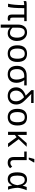

<svg xmlns="http://www.w3.org/2000/svg" viewBox="2204 -2989 993 5441"><g transform="rotate(90 2700.5 -268.5)"><path d="M479.5 -459V-129.9Q479.5 -92.8 489.7 -75.9Q500 -59.1 525.4 -59.1Q540.5 -59.1 557.6 -63L567.4 0Q529.8 9.8 497.6 9.8Q441.4 9.8 416.5 -17.8Q391.6 -45.4 391.6 -110.8V-459H210V-423.8Q210 -129.4 176.8 0H85Q104 -75.7 114 -187Q124 -298.3 124 -419.9V-459Q85 -459 53.2 -453.1Q21.5 -447.3 10.7 -440.9V-514.2Q22.5 -520 48.6 -524.2Q74.7 -528.3 100.1 -528.3H579.1V-459Z M1141.1 -252Q1141.1 -135.7 1081.8 -63Q1022.5 9.8 927.7 9.8Q875.5 9.8 836.7 -6.1Q797.9 -22 764.6 -60.1H762.7Q764.6 -30.8 764.6 0V207.5H676.8V-283.7Q676.8 -403.3 735.8 -470.9Q794.9 -538.6 898.9 -538.6Q968.3 -538.6 1023.9 -503.2Q1079.6 -467.8 1110.4 -402.1Q1141.1 -336.4 1141.1 -252ZM1046.9 -255.9Q1046.9 -357.9 1005.1 -415.8Q963.4 -473.6 893.1 -473.6Q764.6 -473.6 764.6 -281.7V-127Q793.5 -91.8 834 -73.5Q874.5 -55.2 916.5 -55.2Q978.5 -55.2 1012.7 -106.9Q1046.9 -158.7 1046.9 -255.9Z M1735.8 -264.6Q1735.8 -131.3 1674.6 -60.8Q1613.3 9.8 1497.6 9.8Q1384.3 9.8 1324 -61.5Q1263.7 -132.8 1263.7 -264.6Q1263.7 -400.9 1325.4 -469.5Q1387.2 -538.1 1500.5 -538.1Q1619.6 -538.1 1677.7 -470.2Q1735.8 -402.3 1735.8 -264.6ZM1643.6 -264.6Q1643.6 -369.6 1610.1 -421.4Q1576.7 -473.1 1502 -473.1Q1426.3 -473.1 1391.1 -420.4Q1356 -367.7 1356 -264.6Q1356 -162.1 1391.1 -108.6Q1426.3 -55.2 1496.6 -55.2Q1574.2 -55.2 1608.9 -107.4Q1643.6 -159.7 1643.6 -264.6Z M2326.7 -239.7Q2326.7 -122.1 2262.9 -56.2Q2199.2 9.8 2087.4 9.8Q1970.2 9.8 1907.7 -58.8Q1845.2 -127.4 1845.2 -255.9Q1845.2 -385.3 1918.5 -456.8Q1991.7 -528.3 2127.4 -528.3H2400.4V-459H2324.7L2252.4 -461.9V-460Q2293.5 -398.4 2310.1 -346.9Q2326.7 -295.4 2326.7 -239.7ZM2234.4 -238.3Q2234.4 -357.4 2173.8 -459H2130.4Q2039.6 -459 1988.8 -406.5Q1938 -354 1938 -256.8Q1938 -55.2 2083.5 -55.2Q2157.2 -55.2 2195.8 -102.3Q2234.4 -149.4 2234.4 -238.3Z M2849.6 -230Q2849.6 -272 2835.9 -308.1Q2822.3 -344.2 2802.5 -374Q2782.7 -403.8 2734.9 -453.6Q2645 -421.9 2596.2 -363.3Q2547.4 -304.7 2547.4 -230Q2547.4 -150.4 2588.1 -102.8Q2628.9 -55.2 2699.2 -55.2Q2771 -55.2 2810.3 -100.1Q2849.6 -145 2849.6 -230ZM2716.8 -654.8 2641.6 -658.7 2795.9 -505.9Q2858.4 -444.3 2885.5 -405.5Q2912.6 -366.7 2927.2 -324.7Q2941.9 -282.7 2941.9 -231.9Q2941.9 -123.5 2876.5 -56.9Q2811 9.8 2699.2 9.8Q2586.9 9.8 2521 -54.9Q2455.1 -119.6 2455.1 -231Q2455.1 -323.2 2514.2 -392.1Q2573.2 -460.9 2689.5 -501L2533.7 -661.1V-724.6H2898.9V-654.8Z M3536.1 -264.6Q3536.1 -131.3 3474.9 -60.8Q3413.6 9.8 3297.9 9.8Q3184.6 9.8 3124.3 -61.5Q3064 -132.8 3064 -264.6Q3064 -400.9 3125.7 -469.5Q3187.5 -538.1 3300.8 -538.1Q3419.9 -538.1 3478 -470.2Q3536.1 -402.3 3536.1 -264.6ZM3443.8 -264.6Q3443.8 -369.6 3410.4 -421.4Q3377 -473.1 3302.2 -473.1Q3226.6 -473.1 3191.4 -420.4Q3156.2 -367.7 3156.2 -264.6Q3156.2 -162.1 3191.4 -108.6Q3226.6 -55.2 3296.9 -55.2Q3374.5 -55.2 3409.2 -107.4Q3443.8 -159.7 3443.8 -264.6Z M4046.9 0 3868.2 -241.2 3803.7 -193.4V0H3715.8V-528.3H3803.7V-265.6L4035.6 -528.3H4138.7L3924.3 -301.3L4149.9 0Z M4517.1 -168.9Q4517.1 -114.7 4536.6 -90.1Q4556.2 -65.4 4597.2 -65.4Q4650.9 -65.4 4700.2 -117.2L4746.1 -58.6Q4684.1 9.8 4596.7 9.8Q4510.3 9.8 4469.7 -33.4Q4429.2 -76.7 4429.2 -170.4V-459H4273.4V-528.3H4517.1ZM4447.3 -586.4V-602.5L4485.8 -745.1H4582V-727.1L4498.5 -586.4Z M5233.4 -115.7Q5177.2 9.8 5058.1 9.8Q4958 9.8 4910.9 -57.6Q4863.8 -125 4863.8 -261.7Q4863.8 -400.4 4916.7 -469.2Q4969.7 -538.1 5071.8 -538.1Q5133.3 -538.1 5177 -505.4Q5220.7 -472.7 5242.7 -413.6H5243.7Q5254.9 -471.7 5279.3 -528.3H5371.1Q5346.7 -476.6 5326.2 -401.6Q5305.7 -326.7 5301.8 -278.8Q5304.2 -200.7 5318.6 -125.5Q5333 -50.3 5356 0H5266.6Q5254.9 -29.8 5246.3 -64.7Q5237.8 -99.6 5235.4 -115.7ZM4956.1 -264.6Q4956.1 -156.2 4983.9 -107.2Q5011.7 -58.1 5076.2 -58.1Q5134.8 -58.1 5175 -114.5Q5215.3 -170.9 5228 -266.6Q5213.9 -369.6 5176.8 -421.4Q5139.6 -473.1 5081.5 -473.1Q5015.1 -473.1 4985.6 -424.1Q4956.1 -375 4956.1 -264.6Z"/></g></svg>

Font: Courier New
Style: Regular
Weight: 400
Designer: Steve Matteson
Foundry: Ascender Corporation
Version: Version 2.00.3